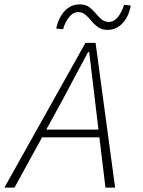

<svg xmlns="http://www.w3.org/2000/svg" viewBox="-32 -854 652 874"><path d="M-12 0 357 -659H403L492 0H448L401 -391Q394 -446 387.5 -504.5Q381 -563 374 -617H369Q338 -560 309.5 -506Q281 -452 250 -394L34 0ZM146 -229 156 -264H439L435 -229ZM457 -718Q432 -718 414.5 -730.5Q397 -743 384 -759Q371 -775 357 -787Q343 -799 324 -799Q302 -799 284 -778Q266 -757 255 -721L224 -724Q234 -773 262 -803.5Q290 -834 331 -834Q357 -834 373.5 -822Q390 -810 403 -794Q416 -778 430 -766Q444 -754 464 -754Q486 -754 503.5 -775Q521 -796 533 -832L563 -829Q555 -780 526.5 -749Q498 -718 457 -718Z"/></svg>

Font: Source Code Pro ExtraLight Light
Style: Italic
Weight: 300
Italic angle: -11°
Monospace: yes
Version: Version 1.016;hotconv 1.0.116;makeotfexe 2.5.65601